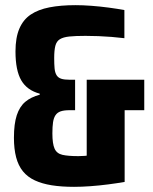

<svg xmlns="http://www.w3.org/2000/svg" viewBox="-20 -716 591 744"><path d="M267 8Q218 8 180.5 2Q143 -4 115 -17Q87 -30 69 -52Q51 -74 42.5 -106.5Q34 -139 34 -182Q34 -236 45 -269.5Q56 -303 78 -321.5Q100 -340 134 -349V-353Q85 -366 62.5 -404.5Q40 -443 40 -517Q40 -570 55 -605Q70 -640 99 -659.5Q128 -679 171.5 -687.5Q215 -696 273 -696Q301 -696 334.5 -693.5Q368 -691 401.5 -686.5Q435 -682 462 -677V-568Q437 -571 412 -573Q387 -575 361.5 -576Q336 -577 311 -577Q272 -577 248.5 -574.5Q225 -572 212 -564Q199 -556 194.5 -538.5Q190 -521 190 -491Q190 -467 191.5 -451Q193 -435 199 -425Q205 -415 217 -411Q229 -407 250 -407H271V-289H250Q228 -289 215 -284.5Q202 -280 195 -269.5Q188 -259 185.5 -242Q183 -225 183 -199Q183 -159 191.5 -140Q200 -121 222 -116Q244 -111 284 -111Q297 -111 309 -112Q321 -113 333.5 -115Q346 -117 358 -122L316 -66V-407H539V-289H463V-11Q434 -6 399.5 -1.5Q365 3 330.5 5.5Q296 8 267 8Z"/></svg>

Font: Saira Condensed ExtraBold
Style: Regular
Weight: 800
Width: 3
Designer: Hector Gatti with collaboration of the Omnibus-Type team
Foundry: Omnibus-Type
Version: Version 1.101